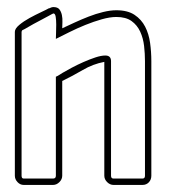

<svg xmlns="http://www.w3.org/2000/svg" viewBox="-20 -523 495 543"><path d="M156 -443Q171 -450 190.5 -459Q210 -468 230.5 -476Q251 -484 271.5 -489Q292 -494 309 -494Q341 -494 360.5 -481Q380 -468 390.5 -447.5Q401 -427 404.5 -401.5Q408 -376 408 -350V-26Q408 -15 401 -7.5Q394 0 383 0H301Q291 0 283 -8Q275 -16 275 -26V-348Q243 -342 214 -325Q185 -308 156 -294V-26Q156 -16 148 -8Q140 0 130 0H47Q37 0 29.5 -8Q22 -16 22 -26V-433Q22 -442 34.5 -452.5Q47 -463 63.5 -472Q80 -481 96 -488.5Q112 -496 119 -500L118 -499Q126 -503 131 -503Q143 -503 148 -496.5Q153 -490 155 -480.5Q157 -471 156.5 -460.5Q156 -450 156 -443ZM131 -485Q130 -485 117.5 -478Q105 -471 89.5 -463Q74 -455 60.5 -447Q47 -439 44 -438Q43 -438 42 -436Q41 -434 41 -433V-26Q41 -18 47 -18H130Q138 -18 138 -26V-306Q143 -308 147.5 -311Q152 -314 157 -317Q167 -323 183 -331.5Q199 -340 216 -347.5Q233 -355 249.5 -360.5Q266 -366 278 -366Q294 -366 294 -350V-26Q294 -18 301 -18H383Q390 -18 390 -26V-350Q390 -371 387.5 -393Q385 -415 376.5 -433.5Q368 -452 352 -463.5Q336 -475 309 -475Q291 -475 268 -468.5Q245 -462 221.5 -452.5Q198 -443 176 -432Q154 -421 138 -413Q138 -417 138.5 -429Q139 -441 139 -453.5Q139 -466 137.5 -475.5Q136 -485 131 -485Z"/></svg>

Font: RonaldsonGothicLicht
Style: Regular
Weight: 400
Designer: Mr. Robertson for MacKellar, Smiths & Jordan Co. Philadelphia
Foundry: CAT-Fonts Peter Wiegel
Version: 1.000